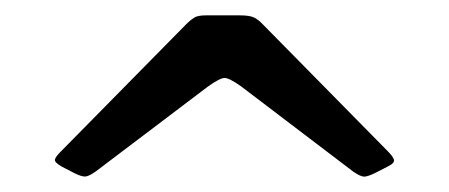

<svg xmlns="http://www.w3.org/2000/svg" viewBox="-20 -790 585 250"><path d="M251 -677.5 105 -567Q96.5 -561 91.8 -560.2Q87 -559.5 77 -564.5L60.5 -573Q51 -578.5 51.5 -582Q52 -585.5 58.5 -592L223 -759Q228 -764 232.8 -767Q237.5 -770 248 -770H292.5Q305.5 -770 311.2 -767Q317 -764 323 -757.5L485 -593Q492 -586 493 -581.8Q494 -577.5 484.5 -573L470 -565.5Q459 -560 454.2 -560Q449.5 -560 440 -566.5L294 -677.5Q278.5 -688.5 272.5 -688.5Q266.5 -688.5 251 -677.5Z"/></svg>

Font: Besley* Condensed Semi
Style: Regular
Weight: 600
Width: 3
Designer: Owen Earl
Foundry: indestructible type*
Version: Version 3.000; ttfautohint (v1.8.3)